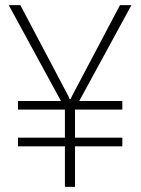

<svg xmlns="http://www.w3.org/2000/svg" viewBox="-20 -731 550 751"><path d="M458.5 -335.9V-302.2H50.3V-335.9ZM458.5 -192.4V-158.7H50.3V-192.4ZM260.7 -353.5 449.2 -710.9H494.1L272.9 -304.7H241.2ZM59.6 -710.9 248.5 -353 267.1 -304.7H235.4L14.2 -710.9ZM273.4 -343.8V0H233.9V-343.8Z"/></svg>

Font: Roboto ExtraLight
Style: Regular
Weight: 250
Designer: Christian Robertson
Foundry: Google
Version: Version 3.009; 2024